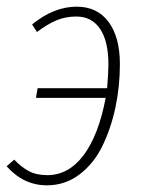

<svg xmlns="http://www.w3.org/2000/svg" viewBox="-21 -551 431 581"><path d="M210.9 -530.8Q273.4 -530.8 307.6 -484.6Q341.8 -438.5 341.8 -356.9Q341.8 -290 328.4 -226.3Q314.9 -162.6 288.8 -109.1Q262.7 -55.7 219.2 -22.9Q175.8 9.8 121.1 9.8Q50.3 9.8 -1 -47.9L22 -67.9Q43.5 -45.4 66.2 -33.2Q88.9 -21 122.1 -21Q186.5 -21 231.9 -81.3Q277.3 -141.6 298.8 -254.9H87.9L92.8 -284.2H303.2Q307.1 -334 307.1 -356Q307.1 -425.8 282 -463.4Q256.8 -501 210 -501Q177.2 -501 149.4 -489.3Q121.6 -477.5 90.8 -454.1L76.2 -477.1Q142.1 -530.8 210.9 -530.8Z"/></svg>

Font: Fira Sans Compressed UltraLight
Style: Italic
Weight: 200
Width: 3
Italic angle: -8°
Designer: Carrois Corporate & Edenspiekermann AG
Foundry: Carrois Corporate GbR & Edenspiekermann AG
Version: Version 4.203;PS 004.203;hotconv 1.0.88;makeotf.lib2.5.64775